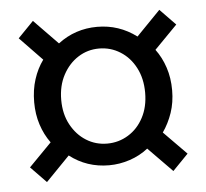

<svg xmlns="http://www.w3.org/2000/svg" viewBox="-41 -599 578 539"><g transform="rotate(-5 248.5 -330.0)"><path d="M70.4 -102.5 26.5 -147.7 90.3 -212.8Q73 -236.4 63.6 -265.6Q54.1 -294.8 54.1 -328.7Q54.1 -363.9 63.6 -393.2Q73 -422.6 89.9 -445.8L26.5 -511.5L70.4 -556.7L137.9 -487.4Q186.5 -524.4 248.5 -524.4Q309.9 -524.4 359.2 -487.4L426.6 -556.7L470.5 -511.5L406.1 -445.8Q423.4 -422.6 433.1 -393.2Q442.9 -363.9 442.9 -328.7Q442.9 -294.8 433 -265.6Q423 -236.4 406.4 -212.8L470.5 -147.7L426.6 -102.5L358.8 -171.6Q335.8 -153.4 307 -143.9Q278.2 -134.3 248.5 -134.3Q185.8 -134.3 137.6 -171.6ZM248.5 -195.4Q280.9 -195.4 308 -212.1Q335.1 -228.7 350.9 -258.8Q366.8 -288.8 366.8 -328.7Q366.8 -368.6 350.9 -399Q335.1 -429.4 308 -446.3Q280.9 -463.3 248.5 -463.3Q216.1 -463.3 189.5 -446.3Q162.9 -429.4 146.6 -399Q130.3 -368.6 130.3 -328.7Q130.3 -288.8 146.6 -258.8Q162.9 -228.7 189.5 -212.1Q216.1 -195.4 248.5 -195.4Z"/></g></svg>

Font: Source Sans 3 Variable
Style: Regular
Weight: 200
Designer: Paul D. Hunt
Foundry: Adobe Systems Incorporated
Version: Version 3.026